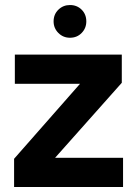

<svg xmlns="http://www.w3.org/2000/svg" viewBox="-20 -743 556 763"><path d="M36 0V-112L298 -410H39V-526H464V-414L199 -116H469V0ZM258 -593Q231 -593 212 -612Q193 -631 193 -658Q193 -686 212 -704.5Q231 -723 258 -723Q286 -723 304.5 -704.5Q323 -686 323 -658Q323 -631 304.5 -612Q286 -593 258 -593Z"/></svg>

Font: DM Sans 9pt ExtraBold
Style: Regular
Weight: 800
Version: Version 4.004;gftools[0.9.30]